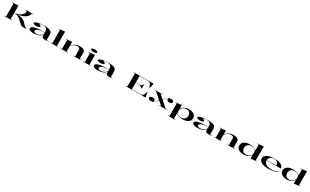

<svg xmlns="http://www.w3.org/2000/svg" viewBox="756 -4514 13709 8484"><g transform="rotate(30 7610.5 -272.5)"><path d="M1055 15Q1009 15 966.5 1Q924 -13 881.5 -45.5Q839 -78 789 -131Q762 -158 733.5 -187Q705 -216 667.5 -244.5Q630 -273 580 -298.5Q530 -324 460 -344H383V-23L469 -10V0H65V-10L149 -23V-685L65 -698V-708H383V-358Q402 -358 428.5 -358.5Q455 -359 480 -360Q520 -362 566 -377.5Q612 -393 655.5 -418Q699 -443 731 -474Q760 -501 781.5 -531Q803 -561 816 -590Q829 -619 829 -640Q829 -667 801 -682.5Q773 -698 720 -698V-708H1149V-698L1066 -685Q1066 -649 1045.5 -609Q1025 -569 986.5 -531.5Q948 -494 896 -462Q846 -432 791.5 -409.5Q737 -387 680 -373Q623 -359 566 -354V-349Q651 -346 713 -333Q775 -320 821 -299Q867 -278 903 -248.5Q939 -219 972 -184Q1024 -126 1061.5 -90Q1099 -54 1128 -37Q1157 -20 1183 -16Q1201 -14 1217 -17V-7Q1190 3 1161.5 7.5Q1133 12 1106 13.5Q1079 15 1055 15Z M1816 -515Q1936 -515 2016 -502Q2096 -489 2141.5 -461Q2187 -433 2206 -387.5Q2225 -342 2225 -276V-36Q2225 -21 2234.5 -15Q2244 -9 2259 -9Q2277 -9 2300.5 -15Q2324 -21 2347 -31V-20Q2327 -9 2298 -1Q2269 7 2235.5 11Q2202 15 2169 15Q2079 15 2035 -10Q1991 -35 1991 -85Q1991 -105 1991 -115Q1991 -125 1991 -131.5Q1991 -138 1991 -145L1982 -153Q1952 -108 1909.5 -76Q1867 -44 1813.5 -24Q1760 -4 1696.5 5.5Q1633 15 1561 15Q1490 15 1435 2.5Q1380 -10 1349 -35.5Q1318 -61 1318 -100Q1318 -185 1486.5 -227Q1655 -269 1991 -269Q1991 -351 1970.5 -402Q1950 -453 1901.5 -477.5Q1853 -502 1771 -502Q1720 -502 1681 -496.5Q1642 -491 1620.5 -483.5Q1599 -476 1599 -468Q1599 -463 1609 -458Q1619 -453 1644 -444Q1692 -425 1692 -393Q1692 -360 1643 -342Q1594 -324 1512 -324Q1441 -324 1395 -340.5Q1349 -357 1349 -386Q1349 -412 1384.5 -435Q1420 -458 1484 -476.5Q1548 -495 1632.5 -505Q1717 -515 1816 -515ZM1991 -257Q1845 -257 1748 -237Q1651 -217 1603 -182.5Q1555 -148 1555 -105Q1555 -80 1573 -62.5Q1591 -45 1621.5 -37Q1652 -29 1688 -29Q1728 -29 1772.5 -40Q1817 -51 1859.5 -72Q1902 -93 1937 -124Q1972 -155 1991 -194Z M2745 -20 2829 -10V0H2427V-10L2511 -20V-700H2422V-711L2745 -745Z M3998 -10V0H3590V-10L3675 -20V-345Q3675 -406 3639 -435Q3603 -464 3530 -464Q3493 -464 3455.5 -453Q3418 -442 3381 -421.5Q3344 -401 3309 -371.5Q3274 -342 3241 -304V-20L3326 -10V0H2923V-10L3007 -20V-470H2918V-481L3241 -515V-346L3253 -338Q3304 -396 3365.5 -435.5Q3427 -475 3497 -495Q3567 -515 3643 -515Q3704 -515 3753 -504.5Q3802 -494 3837 -473Q3872 -452 3890.5 -418.5Q3909 -385 3909 -339V-20Z M4278 -590Q4233 -590 4198.5 -598.5Q4164 -607 4144.5 -622.5Q4125 -638 4125 -657Q4125 -677 4144.5 -692Q4164 -707 4198.5 -715.5Q4233 -724 4278 -724Q4324 -724 4358.5 -715.5Q4393 -707 4412.5 -692Q4432 -677 4432 -657Q4432 -638 4412.5 -622.5Q4393 -607 4358.5 -598.5Q4324 -590 4278 -590ZM4086 0V-10L4170 -20V-470H4081V-481L4404 -515V-20L4488 -10V0Z M5091 -515Q5211 -515 5291 -502Q5371 -489 5416.5 -461Q5462 -433 5481 -387.5Q5500 -342 5500 -276V-36Q5500 -21 5509.5 -15Q5519 -9 5534 -9Q5552 -9 5575.5 -15Q5599 -21 5622 -31V-20Q5602 -9 5573 -1Q5544 7 5510.5 11Q5477 15 5444 15Q5354 15 5310 -10Q5266 -35 5266 -85Q5266 -105 5266 -115Q5266 -125 5266 -131.5Q5266 -138 5266 -145L5257 -153Q5227 -108 5184.5 -76Q5142 -44 5088.5 -24Q5035 -4 4971.5 5.5Q4908 15 4836 15Q4765 15 4710 2.5Q4655 -10 4624 -35.5Q4593 -61 4593 -100Q4593 -185 4761.5 -227Q4930 -269 5266 -269Q5266 -351 5245.5 -402Q5225 -453 5176.5 -477.5Q5128 -502 5046 -502Q4995 -502 4956 -496.5Q4917 -491 4895.5 -483.5Q4874 -476 4874 -468Q4874 -463 4884 -458Q4894 -453 4919 -444Q4967 -425 4967 -393Q4967 -360 4918 -342Q4869 -324 4787 -324Q4716 -324 4670 -340.5Q4624 -357 4624 -386Q4624 -412 4659.5 -435Q4695 -458 4759 -476.5Q4823 -495 4907.5 -505Q4992 -515 5091 -515ZM5266 -257Q5120 -257 5023 -237Q4926 -217 4878 -182.5Q4830 -148 4830 -105Q4830 -80 4848 -62.5Q4866 -45 4896.5 -37Q4927 -29 4963 -29Q5003 -29 5047.5 -40Q5092 -51 5134.5 -72Q5177 -93 5212 -124Q5247 -155 5266 -194Z M6255 0V-10L6339 -23V-685L6255 -698V-708H7281L7229 -458H7217L7149 -605Q7123 -652 7083 -672.5Q7043 -693 6993 -693H6573V-367H6779Q6805 -367 6828 -376Q6851 -385 6868 -396Q6891 -412 6906.5 -440.5Q6922 -469 6926 -501H6936V-252H6926L6787 -354H6573V-15H7002Q7057 -15 7098 -37.5Q7139 -60 7164 -112L7217 -261H7229L7281 0Z M7959 0V-10L8059 -22L7539 -477L7439 -490V-500H7867V-490L7770 -477L8290 -22L8389 -10V0ZM7566 15Q7516 15 7482 1Q7448 -13 7431.5 -34Q7415 -55 7415 -78Q7415 -102 7433 -120.5Q7451 -139 7483.5 -151Q7516 -163 7557 -163Q7592 -163 7616.5 -155.5Q7641 -148 7657 -137Q7673 -126 7680 -112.5Q7687 -99 7687 -86Q7687 -72 7682.5 -61.5Q7678 -51 7673 -43.5Q7668 -36 7668 -32Q7668 -24 7681 -24Q7701 -24 7730.5 -51Q7760 -78 7792.5 -121Q7825 -164 7854 -210L7880 -183H7857Q7811 -116 7768.5 -72Q7726 -28 7678 -6.5Q7630 15 7566 15ZM8296 -337Q8248 -337 8218.5 -350.5Q8189 -364 8175 -382.5Q8161 -401 8161 -416Q8161 -430 8167 -440.5Q8173 -451 8179 -458.5Q8185 -466 8185 -469Q8185 -474 8173 -474Q8152 -474 8118.5 -446.5Q8085 -419 8048 -376Q8011 -333 7978 -285L7956 -310H7980Q8039 -387 8088.5 -431.5Q8138 -476 8186 -495.5Q8234 -515 8287 -515Q8337 -515 8368.5 -501.5Q8400 -488 8415.5 -467Q8431 -446 8431 -423Q8431 -401 8415.5 -381.5Q8400 -362 8370 -349.5Q8340 -337 8296 -337Z M8517 200V190L8601 180V-470H8512V-480L8835 -515V-345L8845 -338Q8865 -375 8898.5 -407.5Q8932 -440 8978 -464Q9024 -488 9082 -501.5Q9140 -515 9210 -515Q9313 -515 9392 -484.5Q9471 -454 9515.5 -397Q9560 -340 9560 -259Q9560 -176 9511.5 -114Q9463 -52 9376.5 -18.5Q9290 15 9176 15Q9097 15 9027.5 0.5Q8958 -14 8907.5 -41.5Q8857 -69 8835 -107V180L8915 190V200ZM9077 -20Q9153 -20 9208 -47Q9263 -74 9293.5 -125Q9324 -176 9324 -246Q9324 -323 9295.5 -371.5Q9267 -420 9217.5 -442.5Q9168 -465 9105 -465Q9048 -465 9002.5 -448.5Q8957 -432 8924.5 -404.5Q8892 -377 8870 -346Q8848 -315 8835 -285V-177Q8835 -149 8850.5 -121Q8866 -93 8896.5 -70Q8927 -47 8972.5 -33.5Q9018 -20 9077 -20Z M10161 -515Q10281 -515 10361 -502Q10441 -489 10486.5 -461Q10532 -433 10551 -387.5Q10570 -342 10570 -276V-36Q10570 -21 10579.5 -15Q10589 -9 10604 -9Q10622 -9 10645.5 -15Q10669 -21 10692 -31V-20Q10672 -9 10643 -1Q10614 7 10580.5 11Q10547 15 10514 15Q10424 15 10380 -10Q10336 -35 10336 -85Q10336 -105 10336 -115Q10336 -125 10336 -131.5Q10336 -138 10336 -145L10327 -153Q10297 -108 10254.5 -76Q10212 -44 10158.5 -24Q10105 -4 10041.5 5.5Q9978 15 9906 15Q9835 15 9780 2.5Q9725 -10 9694 -35.5Q9663 -61 9663 -100Q9663 -185 9831.5 -227Q10000 -269 10336 -269Q10336 -351 10315.5 -402Q10295 -453 10246.5 -477.5Q10198 -502 10116 -502Q10065 -502 10026 -496.5Q9987 -491 9965.5 -483.5Q9944 -476 9944 -468Q9944 -463 9954 -458Q9964 -453 9989 -444Q10037 -425 10037 -393Q10037 -360 9988 -342Q9939 -324 9857 -324Q9786 -324 9740 -340.5Q9694 -357 9694 -386Q9694 -412 9729.5 -435Q9765 -458 9829 -476.5Q9893 -495 9977.5 -505Q10062 -515 10161 -515ZM10336 -257Q10190 -257 10093 -237Q9996 -217 9948 -182.5Q9900 -148 9900 -105Q9900 -80 9918 -62.5Q9936 -45 9966.5 -37Q9997 -29 10033 -29Q10073 -29 10117.5 -40Q10162 -51 10204.5 -72Q10247 -93 10282 -124Q10317 -155 10336 -194Z M11842 -10V0H11434V-10L11519 -20V-345Q11519 -406 11483 -435Q11447 -464 11374 -464Q11337 -464 11299.5 -453Q11262 -442 11225 -421.5Q11188 -401 11153 -371.5Q11118 -342 11085 -304V-20L11170 -10V0H10767V-10L10851 -20V-470H10762V-481L11085 -515V-346L11097 -338Q11148 -396 11209.5 -435.5Q11271 -475 11341 -495Q11411 -515 11487 -515Q11548 -515 11597 -504.5Q11646 -494 11681 -473Q11716 -452 11734.5 -418.5Q11753 -385 11753 -339V-20Z M12882 -745V-30H12971V-20L12648 15V-155L12638 -162Q12618 -124 12585 -92Q12552 -60 12506 -36Q12460 -12 12402 1.5Q12344 15 12273 15Q12169 15 12090.5 -15.5Q12012 -46 11967.5 -103Q11923 -160 11923 -241Q11923 -325 11971.5 -386.5Q12020 -448 12106.5 -481.5Q12193 -515 12307 -515Q12386 -515 12455.5 -500.5Q12525 -486 12575.5 -459Q12626 -432 12648 -393V-700H12558V-711ZM12405 -485Q12331 -485 12275 -456.5Q12219 -428 12189 -376Q12159 -324 12159 -254Q12159 -178 12187.5 -129.5Q12216 -81 12266 -58Q12316 -35 12378 -35Q12434 -35 12477.5 -49.5Q12521 -64 12554 -89.5Q12587 -115 12610 -147.5Q12633 -180 12648 -215V-323Q12648 -355 12632 -384Q12616 -413 12585 -435.5Q12554 -458 12509 -471.5Q12464 -485 12405 -485Z M13567 -515Q13713 -515 13814.5 -486Q13916 -457 13968.5 -402.5Q14021 -348 14021 -272H13296V-282L13785 -293Q13785 -358 13759 -405Q13733 -452 13681.5 -477Q13630 -502 13554 -502Q13479 -502 13421 -475Q13363 -448 13330.5 -394Q13298 -340 13298 -260Q13298 -216 13320.5 -177Q13343 -138 13383 -107.5Q13423 -77 13479.5 -57.5Q13536 -38 13603 -33Q13667 -25 13727.5 -28.5Q13788 -32 13842 -46Q13896 -60 13941 -84.5Q13986 -109 14018 -145L14030 -136Q13996 -100 13950 -71.5Q13904 -43 13844 -24Q13784 -5 13707 5Q13630 15 13534 15Q13425 15 13338 -3.5Q13251 -22 13189.5 -56Q13128 -90 13095.5 -138Q13063 -186 13063 -245Q13063 -306 13099 -355.5Q13135 -405 13202 -441Q13269 -477 13362 -496Q13455 -515 13567 -515Z M15088 -745V-30H15177V-20L14854 15V-155L14844 -162Q14824 -124 14791 -92Q14758 -60 14712 -36Q14666 -12 14608 1.5Q14550 15 14479 15Q14375 15 14296.5 -15.5Q14218 -46 14173.5 -103Q14129 -160 14129 -241Q14129 -325 14177.5 -386.5Q14226 -448 14312.5 -481.5Q14399 -515 14513 -515Q14592 -515 14661.5 -500.5Q14731 -486 14781.5 -459Q14832 -432 14854 -393V-700H14764V-711ZM14611 -485Q14537 -485 14481 -456.5Q14425 -428 14395 -376Q14365 -324 14365 -254Q14365 -178 14393.5 -129.5Q14422 -81 14472 -58Q14522 -35 14584 -35Q14640 -35 14683.5 -49.5Q14727 -64 14760 -89.5Q14793 -115 14816 -147.5Q14839 -180 14854 -215V-323Q14854 -355 14838 -384Q14822 -413 14791 -435.5Q14760 -458 14715 -471.5Q14670 -485 14611 -485Z"/></g></svg>

Font: Kalnia Expanded
Style: Regular
Weight: 400
Width: 7
Designer: Frida Medrano
Foundry: Frida Medrano
Version: Version 1.105